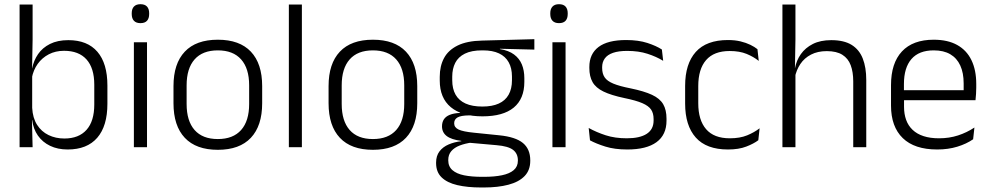

<svg xmlns="http://www.w3.org/2000/svg" viewBox="-20 -684 4600 892"><path d="M294.5 10.5Q248 10.5 212.8 -6.5Q177.5 -23.5 156 -54.2Q134.5 -85 129.5 -126.5H109.5L129.5 -183Q132 -136 152.2 -104.2Q172.5 -72.5 205.5 -56.5Q238.5 -40.5 279 -40.5Q346 -40.5 382 -80.8Q418 -121 418 -198.5V-290.5Q418 -367.5 382 -407.8Q346 -448 277.5 -448Q238 -448 206.8 -431.8Q175.5 -415.5 155.2 -387.2Q135 -359 128 -322L112 -366.5H129.5Q136.5 -403 156.8 -432.5Q177 -462 212.2 -479.8Q247.5 -497.5 297.5 -497.5Q386 -497.5 432.5 -443.5Q479 -389.5 479 -286.5V-202Q479 -98.5 431.8 -44Q384.5 10.5 294.5 10.5ZM71 0V-663H131.5V-500.5L129 -361L129.5 -347.5V-142L128.5 -122L131.5 0Z M602 0V-487.5H663V0ZM632.5 -576.5Q612.5 -576.5 602.2 -587.5Q592 -598.5 592 -619V-622.5Q592 -642.5 602.2 -653.5Q612.5 -664.5 632.5 -664.5Q653 -664.5 663 -653.5Q673 -642.5 673 -622.5V-619Q673 -598.5 663 -587.5Q653 -576.5 632.5 -576.5Z M992 12Q891 12 838.5 -43.8Q786 -99.5 786 -204.5V-284Q786 -388.5 838.5 -444Q891 -499.5 992 -499.5Q1093 -499.5 1145.5 -444Q1198 -388.5 1198 -284V-204.5Q1198 -99.5 1145.5 -43.8Q1093 12 992 12ZM992 -38Q1063 -38 1100.2 -80Q1137.5 -122 1137.5 -201V-287.5Q1137.5 -366 1100.2 -408Q1063 -450 992 -450Q921 -450 884 -408Q847 -366 847 -287.5V-201Q847 -122 884 -80Q921 -38 992 -38Z M1322 0V-663H1382.5V0Z M1712.5 12Q1611.5 12 1559 -43.8Q1506.5 -99.5 1506.5 -204.5V-284Q1506.5 -388.5 1559 -444Q1611.5 -499.5 1712.5 -499.5Q1813.5 -499.5 1866 -444Q1918.5 -388.5 1918.5 -284V-204.5Q1918.5 -99.5 1866 -43.8Q1813.5 12 1712.5 12ZM1712.5 -38Q1783.5 -38 1820.8 -80Q1858 -122 1858 -201V-287.5Q1858 -366 1820.8 -408Q1783.5 -450 1712.5 -450Q1641.5 -450 1604.5 -408Q1567.5 -366 1567.5 -287.5V-201Q1567.5 -122 1604.5 -80Q1641.5 -38 1712.5 -38Z M2221.5 -143.5Q2125.5 -143.5 2074.2 -186.2Q2023 -229 2023 -310V-327Q2023 -377 2042.8 -414Q2062.5 -451 2106 -472.5Q2149.5 -494 2220 -495.5L2462.5 -502V-453.5L2302.5 -457.5V-456Q2343 -449.5 2368 -431Q2393 -412.5 2404.5 -384.5Q2416 -356.5 2416 -320.5V-303.5Q2416 -225 2366.8 -184.2Q2317.5 -143.5 2221.5 -143.5ZM2218.5 137.5H2229Q2277 137.5 2312 130.2Q2347 123 2366.5 106.5Q2386 90 2386 62.5V61Q2386 29.5 2363.5 12.2Q2341 -5 2287 -9.5L2152 -21.5L2173 -22Q2140.5 -17.5 2115.8 -8Q2091 1.5 2076.8 18Q2062.5 34.5 2062.5 59.5V60.5Q2062.5 89.5 2082 106.5Q2101.5 123.5 2136.5 130.5Q2171.5 137.5 2218.5 137.5ZM2215 187Q2151.5 187 2104.5 176Q2057.5 165 2031.8 140.2Q2006 115.5 2006 73.5V71.5Q2006 40 2021.8 19.2Q2037.5 -1.5 2064.5 -13Q2091.5 -24.5 2123.5 -28L2123 -29.5Q2076.5 -35.5 2055 -52.2Q2033.5 -69 2033.5 -97V-97.5Q2033.5 -116 2042.2 -129.5Q2051 -143 2069.5 -150.5Q2088 -158 2117.5 -159.5V-168.5L2198 -147L2160 -148Q2120.5 -147.5 2105.2 -138.2Q2090 -129 2090 -111.5V-111Q2090 -92 2110.5 -82.2Q2131 -72.5 2181.5 -67.5L2299 -55.5Q2375 -48 2409.2 -19.8Q2443.5 8.5 2443.5 61V63Q2443.5 107 2417 134.2Q2390.5 161.5 2342 174.2Q2293.5 187 2228 187ZM2221 -189Q2266.5 -189 2297 -202.8Q2327.5 -216.5 2343 -244Q2358.5 -271.5 2358.5 -311V-328.5Q2358.5 -367.5 2343.2 -394.8Q2328 -422 2298.2 -436Q2268.5 -450 2223.5 -450H2220Q2170.5 -450 2139.8 -434.8Q2109 -419.5 2095 -392Q2081 -364.5 2081 -328V-311.5Q2081 -271.5 2096.5 -244.2Q2112 -217 2143 -203Q2174 -189 2221 -189Z M2546.5 0V-487.5H2607.5V0ZM2577 -576.5Q2557 -576.5 2546.8 -587.5Q2536.5 -598.5 2536.5 -619V-622.5Q2536.5 -642.5 2546.8 -653.5Q2557 -664.5 2577 -664.5Q2597.5 -664.5 2607.5 -653.5Q2617.5 -642.5 2617.5 -622.5V-619Q2617.5 -598.5 2607.5 -587.5Q2597.5 -576.5 2577 -576.5Z M2894.5 10.5Q2835.5 10.5 2792.5 -3Q2749.5 -16.5 2721 -32L2715 -89.5Q2751 -69.5 2794 -55.5Q2837 -41.5 2892 -41.5Q2952.5 -41.5 2984.5 -62.2Q3016.5 -83 3016.5 -124V-131Q3016.5 -157.5 3005 -174.8Q2993.5 -192 2964 -204.8Q2934.5 -217.5 2880.5 -228.5Q2819 -241.5 2783.5 -258.8Q2748 -276 2733 -302.5Q2718 -329 2718 -368V-373Q2718 -433.5 2760.8 -465.8Q2803.5 -498 2889 -498Q2946 -498 2987.5 -484.5Q3029 -471 3055 -454L3061 -401.5Q3029 -421 2988 -434.2Q2947 -447.5 2894 -447.5Q2853.5 -447.5 2827.8 -438.5Q2802 -429.5 2789.8 -412.5Q2777.5 -395.5 2777.5 -372.5V-368Q2777.5 -342 2789 -324.8Q2800.5 -307.5 2829.5 -295.5Q2858.5 -283.5 2909.5 -273.5Q2972.5 -260.5 3009 -243.5Q3045.5 -226.5 3061 -200Q3076.5 -173.5 3076.5 -132.5V-123.5Q3076.5 -57.5 3030 -23.5Q2983.5 10.5 2894.5 10.5Z M3362 10.5Q3262 10.5 3212.5 -45Q3163 -100.5 3163 -203V-285Q3163 -387.5 3212.5 -442.8Q3262 -498 3362 -498Q3394.5 -498 3420.2 -491.8Q3446 -485.5 3466 -475.8Q3486 -466 3499 -455.5L3505 -401Q3481.5 -420 3448.8 -433.5Q3416 -447 3370 -447Q3297 -447 3260.5 -405Q3224 -363 3224 -284V-204.5Q3224 -126 3260.5 -83.8Q3297 -41.5 3370.5 -41.5Q3417.5 -41.5 3451 -55.2Q3484.5 -69 3509 -88L3503 -32.5Q3482 -16.5 3447 -3Q3412 10.5 3362 10.5Z M3944 0V-306Q3944 -349.5 3932.2 -381Q3920.5 -412.5 3893.5 -429.5Q3866.5 -446.5 3821 -446.5Q3779 -446.5 3748 -430.5Q3717 -414.5 3698.2 -386.5Q3679.5 -358.5 3672.5 -323L3657 -367.5H3673.5Q3680 -403.5 3700.8 -432.8Q3721.5 -462 3756.5 -479.8Q3791.5 -497.5 3842 -497.5Q3901 -497.5 3936.5 -475.5Q3972 -453.5 3988.2 -412.2Q4004.5 -371 4004.5 -312V0ZM3615 0V-663H3675.5V-501L3673 -361L3675.5 -356V0Z M4334 10.5Q4228.5 10.5 4174 -42.5Q4119.5 -95.5 4119.5 -193.5V-288.5Q4119.5 -390.5 4170.2 -445Q4221 -499.5 4318 -499.5Q4383 -499.5 4427 -475Q4471 -450.5 4493.2 -404.5Q4515.5 -358.5 4515.5 -294V-276.5Q4515.5 -262 4514.5 -247.5Q4513.5 -233 4512 -218.5H4456Q4457 -240.5 4457 -260.2Q4457 -280 4457 -296.5Q4457 -345.5 4441.2 -379.8Q4425.5 -414 4394.8 -432Q4364 -450 4318 -450Q4249.5 -450 4214.5 -409.8Q4179.5 -369.5 4179.5 -293.5V-246L4180 -238V-187.5Q4180 -154 4189.8 -127Q4199.5 -100 4219.8 -80.8Q4240 -61.5 4270.8 -51.5Q4301.5 -41.5 4342.5 -41.5Q4390 -41.5 4430.8 -54.8Q4471.5 -68 4507 -91.5L4501 -37Q4470 -15.5 4427.5 -2.5Q4385 10.5 4334 10.5ZM4151 -218.5V-265H4498.5V-218.5Z"/></svg>

Font: Anek Odia Light
Style: Regular
Weight: 300
Designer: Yesha Goshar & Mahesh Sahu (Odia), Yesha Goshar (Latin)
Foundry: Ek Type
Version: Version 1.003